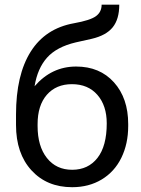

<svg xmlns="http://www.w3.org/2000/svg" viewBox="-20 -778 593 808"><path d="M300.3 -498Q399.9 -498 459.7 -431.4Q519.5 -364.7 519.5 -255.9V-247.6Q519.5 -172.9 490.7 -114Q461.9 -55.2 408 -22.7Q354 9.8 283.7 9.8Q177.2 9.8 112.3 -61.3Q47.4 -132.3 47.4 -252V-295.9Q47.4 -462.4 109.1 -560.5Q170.9 -658.7 291.5 -680.2Q359.9 -692.4 383.8 -710Q407.7 -727.5 407.7 -758.3H481.9Q481.9 -697.3 454.3 -663.1Q426.8 -628.9 366.2 -614.7L298.8 -599.6Q218.3 -580.6 178 -535.4Q137.7 -490.2 125.5 -415Q197.3 -498 300.3 -498ZM282.7 -423.8Q216.3 -423.8 177.2 -379.2Q138.2 -334.5 138.2 -255.4V-247.6Q138.2 -162.6 177.5 -113Q216.8 -63.5 283.7 -63.5Q351.1 -63.5 390.1 -113.3Q429.2 -163.1 429.2 -258.8Q429.2 -333.5 389.9 -378.7Q350.6 -423.8 282.7 -423.8Z"/></svg>

Font: Mardoto
Style: Regular
Weight: 400
Designer: Christian Robertson, Vahan Hovhannisyan
Foundry: Google
Version: Version 1.000